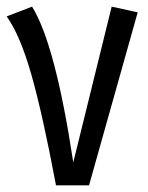

<svg xmlns="http://www.w3.org/2000/svg" viewBox="-23 -556 444 576"><path d="M73.2 -536.1Q143.1 -423.8 196.8 -68.8L312 -536.1L390.1 -519L244.1 0H145Q104.5 -215.3 71 -332.5Q37.6 -449.7 -2.9 -506.8Z"/></svg>

Font: Fira Sans Compressed Book
Style: Regular
Weight: 350
Width: 1
Designer: Carrois Corporate & Edenspiekermann AG
Foundry: Carrois Corporate GbR & Edenspiekermann AG
Version: Version 4.203;PS 004.203;hotconv 1.0.88;makeotf.lib2.5.64775